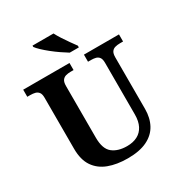

<svg xmlns="http://www.w3.org/2000/svg" viewBox="-213 -1082 1172 1243"><g transform="rotate(-30 373.5 -460.5)"><path d="M382 10Q300 10 239 -13Q178 -36 144 -86Q110 -136 110 -218V-600Q110 -627 100 -640Q90 -653 74 -657Q58 -661 38 -661H16V-714H362V-661H339Q320 -661 304 -656.5Q288 -652 278 -638.5Q268 -625 268 -596V-210Q268 -126 308.5 -93.5Q349 -61 417 -61Q462 -61 494.5 -78Q527 -95 544.5 -129Q562 -163 562 -214V-600Q562 -627 552.5 -640Q543 -653 527.5 -657Q512 -661 492 -661H470V-714H732V-661H709Q689 -661 672.5 -656.5Q656 -652 646.5 -638.5Q637 -625 637 -596V-212Q637 -145 610 -95Q583 -45 526.5 -17.5Q470 10 382 10ZM397 -771Q374 -785 345.5 -804.5Q317 -824 289.5 -846Q262 -868 241 -888Q220 -908 211 -921V-931H368Q379 -909 396.5 -882Q414 -855 432.5 -829Q451 -803 465 -784V-771Z"/></g></svg>

Font: Noto Serif Khmer
Style: Bold
Weight: 700
Version: Version 2.003